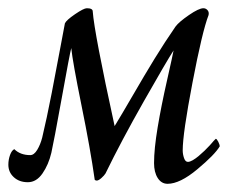

<svg xmlns="http://www.w3.org/2000/svg" viewBox="-41 -445 607 471"><path d="M336.9 -44.9Q336.9 -79.6 345.7 -132.3Q354.5 -185.1 368.7 -247.6Q382.8 -310.1 384.8 -321.3Q367.7 -294.9 312 -196.8Q256.3 -98.6 217.8 -19.5Q214.8 -14.6 207.8 -8.3Q200.7 -2 196.3 -2Q193.4 -2 191.4 -3.9Q180.7 -79.6 158.9 -186.5Q137.2 -293.5 133.8 -327.1Q129.9 -312.5 110.4 -204.1Q90.8 -95.7 85 -70.3Q78.1 -41 63.2 -19.5Q48.3 2 27.3 2Q6.3 2 -7.1 -10.3Q-20.5 -22.5 -20.5 -41Q-20.5 -53.2 -16.4 -64.7Q-12.2 -76.2 -5.9 -79.1Q8.8 -64.5 33.2 -64.5Q42.5 -64.5 50.3 -77.4Q58.1 -90.3 62.5 -107.4Q73.2 -151.9 85.9 -217Q98.6 -282.2 107.7 -331.8Q116.7 -381.3 118.2 -387.7Q121.6 -395.5 143.1 -410.2Q164.6 -424.8 171.9 -424.8Q186.5 -424.8 186.5 -417Q190.4 -363.8 240.2 -135.7Q257.3 -163.6 285.2 -211.7Q313 -259.8 338.1 -300.8Q363.3 -341.8 389.6 -379.9Q397.9 -391.1 422.4 -408Q446.8 -424.8 458 -424.8Q463.9 -424.8 468 -420.2Q472.2 -415.5 470.7 -408.2Q455.1 -367.7 431.2 -242.4Q407.2 -117.2 407.2 -76.2Q407.2 -66.9 410.4 -57.4Q413.6 -47.9 419.9 -47.9Q424.8 -47.9 431.9 -52Q439 -56.2 446 -62Q453.1 -67.9 460.7 -75.2Q468.3 -82.5 473.6 -88.4Q479 -94.2 483.4 -99.6L488.3 -104.5Q490.7 -104.5 494.4 -97.4Q498 -90.3 498 -85.9Q485.8 -65.4 443.1 -29.8Q400.4 5.9 370.1 5.9Q355 5.9 345.9 -8.3Q336.9 -22.5 336.9 -44.9Z"/></svg>

Font: Crimson
Style: Italic
Weight: 400
Italic angle: -11°
Version: Version 0.8